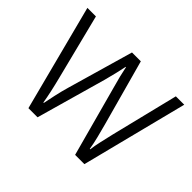

<svg xmlns="http://www.w3.org/2000/svg" viewBox="-118 -720 907 907"><g transform="rotate(45 335.5 -266.0)"><path d="M367 -350Q358 -381 351 -409.5Q344 -438 339 -463H337Q332 -438 325 -409Q318 -380 310 -350L211 0H150L12 -532H69L151 -207Q172 -125 181 -69H184Q189 -94 196.5 -129Q204 -164 215 -202L310 -532H369L460 -201Q469 -168 477.5 -134Q486 -100 491 -69H494Q497 -95 504 -125.5Q511 -156 520 -195L603 -532H659L524 0H462Z"/></g></svg>

Font: Noto Sans Lao SemiCondensed Light
Style: Regular
Weight: 300
Width: 4
Designer: Monotype Design Team
Foundry: Monotype Imaging Inc.
Version: Version 2.003; ttfautohint (v1.8.4.7-5d5b)